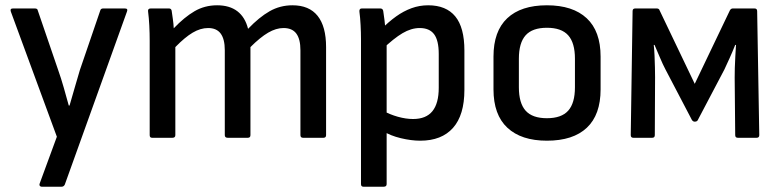

<svg xmlns="http://www.w3.org/2000/svg" viewBox="-20 -521 2950 726"><path d="M137 185Q133 185 130.5 181.5Q128 178 130 173L195 -4L21 -477Q17 -489 29 -489H112Q122 -489 123 -481L200 -256Q211 -225 221 -190Q231 -155 240 -122H243Q252 -155 262.5 -189.5Q273 -224 282 -256L359 -481Q361 -489 370 -489H452Q465 -489 460 -477L225 177Q221 185 213 185Z M555 0Q546 0 546 -10V-366Q546 -396 544.5 -425Q543 -454 540 -477Q538 -489 550 -489H619Q627 -489 629 -481Q631 -466 633.5 -449.5Q636 -433 637 -414Q677 -456 715.5 -478.5Q754 -501 801 -501Q848 -501 877.5 -478.5Q907 -456 918 -412Q960 -456 999.5 -478.5Q1039 -501 1086 -501Q1149 -501 1181 -461Q1213 -421 1213 -343V-10Q1213 0 1203 0H1126Q1116 0 1116 -10V-331Q1116 -373 1100.5 -394Q1085 -415 1052 -415Q1024 -415 994 -397.5Q964 -380 927 -343V-10Q927 0 917 0H841Q830 0 830 -10V-331Q830 -373 814.5 -394Q799 -415 767 -415Q738 -415 708.5 -397.5Q679 -380 643 -343V-10Q643 0 632 0Z M1569 11Q1535 11 1495.5 1.5Q1456 -8 1429 -25L1427 -103Q1454 -88 1484.5 -79.5Q1515 -71 1542 -71Q1591 -71 1615 -100.5Q1639 -130 1639 -189V-317Q1639 -368 1621.5 -391.5Q1604 -415 1567 -415Q1535 -415 1502 -395.5Q1469 -376 1425 -334L1420 -409Q1450 -439 1478 -459Q1506 -479 1536 -490Q1566 -501 1599 -501Q1667 -501 1701.5 -459Q1736 -417 1736 -330V-181Q1736 -86 1693 -37.5Q1650 11 1569 11ZM1354 185Q1345 185 1345 175V-373Q1345 -398 1343.5 -426.5Q1342 -455 1339 -477Q1338 -489 1348 -489H1418Q1427 -489 1429 -480Q1431 -466 1434 -444Q1437 -422 1436 -408L1442 -364V175Q1442 185 1431 185Z M2048 11Q1951 11 1898.5 -38Q1846 -87 1846 -183V-307Q1846 -403 1898 -452Q1950 -501 2048 -501Q2146 -501 2198.5 -452Q2251 -403 2251 -307V-183Q2251 -87 2199 -38Q2147 11 2048 11ZM2048 -74Q2103 -74 2128.5 -102.5Q2154 -131 2154 -191V-299Q2154 -359 2128.5 -387.5Q2103 -416 2048 -416Q1993 -416 1967.5 -387.5Q1942 -359 1942 -299V-191Q1942 -131 1967.5 -102.5Q1993 -74 2048 -74Z M2375 0Q2365 0 2365 -10L2372 -479Q2372 -489 2382 -489H2463Q2472 -489 2474 -482L2607 -204L2740 -482Q2744 -489 2751 -489H2833Q2843 -489 2843 -479L2851 -10Q2851 0 2841 0H2770Q2760 0 2760 -10L2758 -227Q2758 -242 2758.5 -264Q2759 -286 2760.5 -309.5Q2762 -333 2763 -351H2760Q2750 -326 2739 -301.5Q2728 -277 2719 -258L2618 -66Q2615 -61 2607 -61Q2604 -61 2602 -62Q2600 -63 2597 -66L2496 -259Q2486 -278 2476 -302Q2466 -326 2455 -351H2452Q2454 -333 2455 -310Q2456 -287 2456.5 -265.5Q2457 -244 2457 -229L2456 -10Q2456 0 2446 0Z"/></svg>

Font: Sofia Sans Semi Condensed SemiBold
Style: Regular
Weight: 600
Designer: Botio Nikoltchev, Ani Petrova
Foundry: lettersoup
Version: Version 4.100